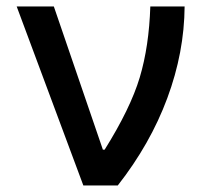

<svg xmlns="http://www.w3.org/2000/svg" viewBox="-20 -565 638 585"><path d="M233.9 0 30.8 -545.4H144L293.5 -108.9H298.8Q377.4 -234.4 405.8 -329.1Q434.1 -423.8 438 -545.4H542.5Q541.5 -405.3 489.7 -265.9Q438 -126.5 338.9 0Z"/></svg>

Font: Karasuma Gothic
Style: Regular
Weight: 500
Designer: Rasmus Andersson / Ryoko Nishizuka
Foundry: Genbu
Version: Version 1.00